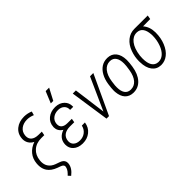

<svg xmlns="http://www.w3.org/2000/svg" viewBox="-30 -1442 2318 2318"><g transform="rotate(-45 1128.5 -283.5)"><path d="M434.6 -649.9Q384.3 -670.9 338.9 -670.9Q276.4 -670.9 234.9 -639.6Q193.4 -608.4 187 -554.2Q186 -545.4 186 -537.1Q186 -496.1 212.4 -471.7Q244.1 -442.4 308.6 -441.9L361.8 -441.4L352.5 -390.1L302.7 -390.6Q215.8 -390.6 161.9 -342.5Q107.9 -294.4 99.6 -212.9Q98.1 -200.7 98.1 -189.5Q98.1 -143.6 119.1 -109.4Q145 -66.9 202.1 -45.9Q261.2 -25.9 274.9 -18.6Q317.9 3.4 317.9 48.8Q317.9 52.7 317.4 56.6Q312 127 234.9 187L206.1 156.2L224.1 138.2Q261.2 100.1 266.1 61.5Q266.6 59.1 266.6 56.6Q266.6 33.2 236.8 20L219.2 12.7L187.5 1.5Q108.9 -27.3 73.7 -80.1Q44.4 -124 44.4 -187.5Q44.4 -200.7 45.9 -214.8Q52.2 -287.6 95 -339.8Q137.7 -392.1 210.4 -417.5Q170.9 -436.5 150.4 -471.7Q132.3 -502.4 132.3 -540.5Q132.3 -545.9 132.8 -551.3Q137.7 -629.9 195.3 -676.3Q251.5 -721.7 337.9 -721.7Q339.8 -721.7 341.3 -721.7Q396.5 -720.7 447.8 -698.7Z M451.2 -140.6Q458.5 -236.3 561.5 -272.9Q530.8 -290 514.2 -319.3Q500 -344.7 500 -374.5Q500 -378.9 500.5 -383.3Q504.4 -455.1 557.1 -497.1Q607.4 -537.6 682.1 -537.6Q685.5 -537.6 689 -537.6Q759.3 -535.6 802.2 -493.2Q841.8 -454.1 841.8 -395.5Q841.8 -390.1 841.3 -384.8L788.6 -385.3Q789.1 -389.6 789.1 -393.6Q789.6 -433.1 763.2 -458.5Q734.9 -486.3 686 -487.3Q684.1 -487.3 682.6 -487.3Q632.3 -487.3 596.2 -460.4Q559.1 -432.6 554.2 -384.8Q553.7 -378.4 553.7 -372.6Q553.7 -337.9 575.2 -318.4Q600.6 -294.9 652.3 -294.9L727.5 -294.4L718.8 -244.6L646.5 -245.1Q583 -245.1 546.9 -217.8Q510.7 -190.4 505.9 -140.1Q505.4 -134.3 505.4 -128.9Q505.4 -90.8 530.8 -67.4Q560.1 -40 610.8 -39.6Q612.3 -39.6 614.3 -39.6Q666.5 -39.6 704.6 -69.3Q744.1 -100.1 754.9 -150.9L808.1 -151.4Q797.4 -75.7 741.7 -31.7Q688.5 10.3 614.7 10.3Q611.3 10.3 607.9 10.3Q534.7 8.8 490.7 -32.2Q450.7 -69.3 450.7 -128.4Q450.7 -134.8 451.2 -140.6ZM740.7 -754.4H799.8L721.7 -605.5H679.2Z M1004.4 -500.5 1059.1 -86.9 1245.1 -501V-502H1246.1H1299.3H1301.8L1068.4 -1V0H1067.4H1026.4H1025.4L1024.9 -1L951.2 -500.5V-502H952.6H1003.4H1004.4Z M1388.2 -270 1380.9 -210.9 1379.9 -184.6Q1379.9 -181.2 1379.9 -177.7Q1379.9 -114.7 1403.8 -78.6Q1429.2 -41 1478 -39.6Q1481 -39.6 1483.9 -39.6Q1540.5 -39.6 1579.1 -83Q1620.1 -128.9 1634.8 -218.3L1643.1 -277.3L1645.5 -316.4Q1645.5 -319.8 1645.5 -323.2Q1645.5 -385.3 1621.6 -421.9Q1596.2 -460.4 1547.4 -461.9Q1544.9 -461.9 1542 -461.9Q1483.4 -461.9 1442.9 -413.1Q1400.4 -361.3 1388.2 -270ZM1448.2 -484.9Q1490.7 -511.7 1545.9 -511.7Q1548.8 -511.7 1551.3 -511.7Q1620.6 -509.8 1659.2 -461.4Q1697.3 -413.1 1699.2 -330.6Q1699.2 -327.1 1699.2 -323.2Q1699.2 -282.7 1689.9 -222.2Q1673.3 -111.8 1616.7 -49.8Q1562 10.3 1480.5 9.8Q1477.5 9.8 1474.1 9.8Q1410.2 7.8 1371.6 -33.7Q1333.5 -75.2 1326.7 -152.3L1325.7 -170.9Q1325.7 -175.3 1325.7 -180.2Q1325.7 -216.8 1335 -279.8Q1345.7 -351.1 1375 -403.8Q1403.8 -456.5 1448.2 -484.9Z M1848.1 -252.4 1845.7 -210Q1845.7 -206.1 1845.7 -201.7Q1845.7 -127.9 1871.1 -85.9Q1898.4 -42 1950.2 -39.6Q1952.6 -39.6 1955.6 -39.6Q2001.5 -39.1 2038.6 -71.3Q2078.1 -105.5 2102.5 -171.9Q2127 -238.3 2127.9 -314.5L2127 -337.9Q2116.7 -473.6 2021 -477.5Q2018.6 -477.5 2015.6 -477.5Q1952.6 -477.5 1908.2 -420.4Q1861.8 -360.8 1848.1 -252.4ZM2248 -477.1 2125 -475.6Q2178.2 -414.6 2179.7 -320.8Q2179.7 -316.9 2179.7 -312.5Q2179.7 -223.6 2149.4 -148.4Q2117.2 -69.3 2064.5 -28.8Q2013.7 10.3 1952.6 10.3Q1949.7 10.3 1946.8 10.3Q1876.5 8.3 1835.4 -46.1Q1794.4 -100.6 1792.5 -197.3Q1792 -205.1 1792 -212.9Q1792 -288.1 1818.4 -360.4Q1846.7 -439.5 1902.1 -484.1Q1957.5 -528.8 2028.3 -528.8L2257.3 -528.3Z"/></g></svg>

Font: MAUL Condensed Light Italic
Style: Light Italic
Weight: 300
Italic angle: -12°
Designer: MAUL
Version: Version 1.0; 2020; ttfautohint (v1.8.3)